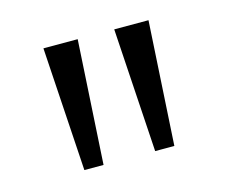

<svg xmlns="http://www.w3.org/2000/svg" viewBox="-53 -773 476 406"><g transform="rotate(-15 184.5 -569.5)"><path d="M87 -434 70 -705H145L129 -434ZM242 -434 225 -705H300L284 -434Z"/></g></svg>

Font: Nunito Sans 11pt Light
Style: Regular
Weight: 300
Version: Version 3.101;gftools[0.9.27]